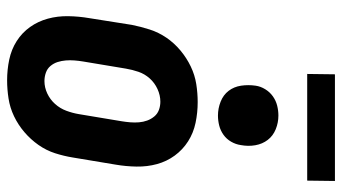

<svg xmlns="http://www.w3.org/2000/svg" viewBox="-231 -723 962 540"><g transform="rotate(90 250.0 -453.0)"><path d="M206 8Q176 8 147.5 2Q119 -4 95.5 -19Q72 -34 56 -56.5Q40 -79 32.5 -106.5Q25 -134 25.5 -164Q26 -194 31 -223L50 -343Q55 -368 63 -393Q71 -418 86 -440Q101 -462 122 -479.5Q143 -497 167 -508.5Q191 -520 216.5 -524Q242 -528 267 -528Q297 -528 325.5 -522Q354 -516 377.5 -501Q401 -486 417.5 -463.5Q434 -441 441.5 -413.5Q449 -386 448.5 -356Q448 -326 443 -297L423 -177Q419 -152 411 -127Q403 -102 387.5 -80Q372 -58 351.5 -40.5Q331 -23 307 -11.5Q283 0 257 4Q231 8 206 8ZM208 -97Q226 -97 243 -105Q260 -113 272.5 -127Q285 -141 291.5 -158.5Q298 -176 301 -194L321 -314Q323 -326 324 -338.5Q325 -351 324 -363Q323 -375 319 -386Q315 -397 307.5 -406Q300 -415 289 -419Q278 -423 266 -423Q248 -423 230.5 -415Q213 -407 200.5 -393Q188 -379 182 -361.5Q176 -344 173 -326L153 -206Q151 -194 150 -181.5Q149 -169 150 -157Q151 -145 154.5 -134Q158 -123 165.5 -114Q173 -105 184.5 -101Q196 -97 208 -97ZM305 -585Q285 -585 266 -592.5Q247 -600 235.5 -615Q224 -630 221 -650Q218 -670 221 -691Q223 -705 231 -718Q239 -731 251 -739.5Q263 -748 277 -751.5Q291 -755 305 -755Q325 -755 343.5 -747.5Q362 -740 373.5 -725Q385 -710 388.5 -690Q392 -670 388 -649Q386 -635 378.5 -622Q371 -609 359 -600.5Q347 -592 333 -588.5Q319 -585 305 -585ZM188 -836 189 -914H489L488 -836Z"/></g></svg>

Font: Iosevka Curly Extrabold
Style: Italic
Weight: 800
Italic angle: -9°
Monospace: yes
Designer: Belleve Invis
Foundry: Belleve Invis
Version: Version 22.1.2; ttfautohint (v1.8.4)